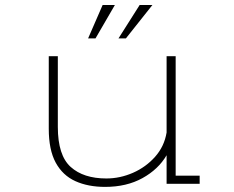

<svg xmlns="http://www.w3.org/2000/svg" viewBox="-20 -720 915 752"><path d="M391.5 12Q325 12 275.2 -10.5Q225.5 -33 198.2 -83Q171 -133 171 -215.5V-500H206.5V-223Q206.5 -111.5 256.8 -66.2Q307 -21 396.5 -21Q450 -21 500.8 -43.2Q551.5 -65.5 587.5 -106Q623.5 -146.5 632.5 -201V-500H668V-32H762V0H632.5V-112Q600.5 -57 538.2 -22.5Q476 12 391.5 12ZM444 -569.5 527 -700.5H577L473 -569.5ZM325 -569.5 382 -700.5H430L354 -569.5Z"/></svg>

Font: Trispace SemiExpanded Thin
Style: Regular
Weight: 100
Width: 6
Designer: Tyler Finck
Foundry: Etcetera Type Company
Version: Version 1.210; ttfautohint (v1.8.3)